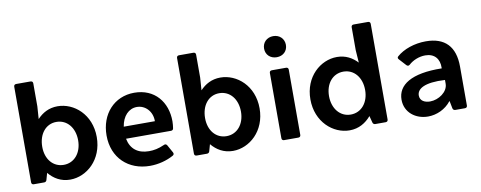

<svg xmlns="http://www.w3.org/2000/svg" viewBox="-61 -972 3176 1269"><g transform="rotate(-10 1527.0 -337.5)"><path d="M325.2 -480.5C266.6 -480.5 222.7 -455.1 188.5 -418.9L194.3 -502.9V-657.2C194.3 -667 188.5 -672.9 178.7 -672.9H82C72.3 -672.9 66.4 -667 66.4 -657.2V-15.6C66.4 -5.9 72.3 0 82 0H151.4C160.2 0 167 -4.9 168.9 -13.7L181.6 -58.6C215.8 -17.6 262.7 11.7 325.2 11.7C435.5 11.7 545.9 -83 545.9 -235.4C545.9 -387.7 435.5 -480.5 325.2 -480.5ZM299.8 -91.8C228.5 -91.8 179.7 -150.4 179.7 -233.4C179.7 -319.3 228.5 -379.9 299.8 -379.9C371.1 -379.9 420.9 -320.3 420.9 -235.4C420.9 -151.4 371.1 -91.8 299.8 -91.8Z M1056.6 -251C1056.6 -380.9 976.6 -480.5 839.8 -480.5C705.1 -480.5 611.3 -377 611.3 -233.4C611.3 -83 715.8 13.7 860.4 13.7C916 13.7 972.7 -1 1018.6 -26.4C1027.3 -31.2 1029.3 -39.1 1024.4 -47.9L995.1 -100.6C990.2 -108.4 982.4 -111.3 973.6 -106.4C934.6 -88.9 903.3 -83 870.1 -83C795.9 -83 748 -120.1 734.4 -190.4H1036.1C1044.9 -190.4 1051.8 -195.3 1052.7 -205.1C1054.7 -218.8 1056.6 -235.4 1056.6 -251ZM942.4 -271.5H733.4C744.1 -340.8 786.1 -384.8 840.8 -384.8C897.5 -384.8 943.4 -336.9 942.4 -271.5Z M1418 -480.5C1359.4 -480.5 1315.4 -455.1 1281.2 -418.9L1287.1 -502.9V-657.2C1287.1 -667 1281.2 -672.9 1271.5 -672.9H1174.8C1165 -672.9 1159.2 -667 1159.2 -657.2V-15.6C1159.2 -5.9 1165 0 1174.8 0H1244.1C1252.9 0 1259.8 -4.9 1261.7 -13.7L1274.4 -58.6C1308.6 -17.6 1355.5 11.7 1418 11.7C1528.3 11.7 1638.7 -83 1638.7 -235.4C1638.7 -387.7 1528.3 -480.5 1418 -480.5ZM1392.6 -91.8C1321.3 -91.8 1272.5 -150.4 1272.5 -233.4C1272.5 -319.3 1321.3 -379.9 1392.6 -379.9C1463.9 -379.9 1513.7 -320.3 1513.7 -235.4C1513.7 -151.4 1463.9 -91.8 1392.6 -91.8Z M1809.6 -547.9C1852.5 -547.9 1882.8 -577.1 1882.8 -618.2C1882.8 -659.2 1852.5 -689.5 1809.6 -689.5C1766.6 -689.5 1736.3 -659.2 1736.3 -618.2C1736.3 -577.1 1766.6 -547.9 1809.6 -547.9ZM1746.1 -453.1V-15.6C1746.1 -5.9 1752 0 1761.7 0H1857.4C1867.2 0 1873 -5.9 1873 -15.6V-453.1C1873 -462.9 1867.2 -468.8 1857.4 -468.8H1761.7C1752 -468.8 1746.1 -462.9 1746.1 -453.1Z M2331.1 -657.2V-502.9L2336.9 -418.9C2302.7 -455.1 2258.8 -480.5 2200.2 -480.5C2089.8 -480.5 1979.5 -386.7 1979.5 -234.4C1979.5 -83 2089.8 11.7 2200.2 11.7C2262.7 11.7 2309.6 -17.6 2344.7 -58.6L2356.4 -13.7C2358.4 -4.9 2365.2 0 2374 0H2443.4C2453.1 0 2459 -5.9 2459 -15.6V-657.2C2459 -667 2453.1 -672.9 2443.4 -672.9H2346.7C2336.9 -672.9 2331.1 -667 2331.1 -657.2ZM2225.6 -89.8C2154.3 -89.8 2104.5 -150.4 2104.5 -234.4C2104.5 -319.3 2154.3 -377.9 2225.6 -377.9C2296.9 -377.9 2346.7 -318.4 2346.7 -233.4C2346.7 -149.4 2296.9 -89.8 2225.6 -89.8Z M2796.9 -480.5C2720.7 -480.5 2646.5 -455.1 2600.6 -414.1C2593.8 -408.2 2594.7 -400.4 2601.6 -393.6L2643.6 -347.7C2650.4 -340.8 2658.2 -339.8 2666 -346.7C2693.4 -372.1 2735.4 -389.6 2777.3 -389.6C2838.9 -389.6 2872.1 -349.6 2870.1 -290V-286.1C2665 -290 2572.3 -226.6 2572.3 -127.9C2572.3 -42 2643.6 11.7 2726.6 11.7C2784.2 11.7 2843.8 -14.6 2881.8 -63.5H2883.8L2893.6 -13.7C2895.5 -4.9 2902.3 0 2911.1 0H2975.6C2985.4 0 2991.2 -5.9 2991.2 -15.6V-277.3C2991.2 -411.1 2924.8 -480.5 2796.9 -480.5ZM2756.8 -84C2722.7 -84 2689.5 -98.6 2689.5 -135.7C2689.5 -179.7 2739.3 -214.8 2877.9 -207V-181.6C2877.9 -127 2814.5 -84 2756.8 -84Z"/></g></svg>

Font: Ed Sans Neue SemiBold
Style: Regular
Weight: 600
Designer: Stephen Hutchings
Version: Version 1.004;PS 001.004;hotconv 1.0.88;makeotf.lib2.5.64775